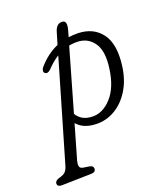

<svg xmlns="http://www.w3.org/2000/svg" viewBox="-220 -631 835 967"><g transform="rotate(-20 197.0 -147.0)"><path d="M88.5 -330Q71.5 -312.5 58 -321.5Q50.5 -326.5 52 -336.5Q53.5 -346.5 62.5 -356Q109 -408.5 165.5 -432.5L184 -494.5Q195 -534.5 225.5 -534.5Q255 -534.5 241.5 -485.5L231.5 -450Q256 -453.5 283 -453Q364.5 -450.5 407.2 -393Q450 -335.5 435.5 -223Q426 -149.5 393.2 -96.8Q360.5 -44 313 -16.8Q265.5 10.5 212 8.5Q145.5 6.5 111.5 -33.5L59 148.5Q54.5 165 56.5 177.2Q58.5 189.5 76.5 192.5L107 197Q127.5 200.5 127.5 215Q128 235 103 235.5L-54 239Q-79 239.5 -79 221.5Q-79 207.5 -57 200Q-32.5 194 -22.2 184.2Q-12 174.5 -6 155L151 -382Q119.5 -362.5 88.5 -330ZM206 -33.5Q262 -30.5 309.5 -82.2Q357 -134 370 -230.5Q383 -320.5 352.8 -365.2Q322.5 -410 270 -413Q244 -414.5 219.5 -409.5L124.5 -78Q137 -57.5 156.8 -46Q176.5 -34.5 206 -33.5Z"/></g></svg>

Font: Fraunces 72pt SuperSoft Light
Style: Italic
Weight: 300
Italic angle: -16°
Version: Version 1.000;[b76b70a41]